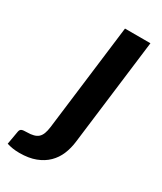

<svg xmlns="http://www.w3.org/2000/svg" viewBox="-235 -548 661 782"><g transform="rotate(30 95.0 -157.0)"><path d="M232.4 -484.4 170.4 14.6Q166.5 46.9 154.8 75Q143.1 103 121.8 124Q100.6 145 68.8 157.2Q37.1 169.4 -6.8 169.4Q-23.9 169.4 -38.1 167.2Q-52.2 165 -66.4 160.6L-55.2 96.7Q-53.2 87.4 -46.6 84.2Q-40 81.1 -22 81.1Q-3.9 81.1 9 77.6Q22 74.2 30.3 66.7Q38.6 59.1 43.5 46.4Q48.3 33.7 50.8 14.6L112.8 -484.4Z"/></g></svg>

Font: Carlito
Style: Bold Italic
Weight: 700
Italic angle: -7°
Designer: Lukasz Dziedzic
Foundry: tyPoland Lukasz Dziedzic
Version: Version 1.104